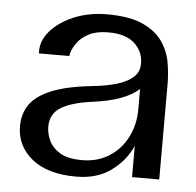

<svg xmlns="http://www.w3.org/2000/svg" viewBox="-43 -554 624 612"><g transform="rotate(5 268.5 -248.0)"><path d="M222 14Q130 14 80 -27Q30 -68 30 -131Q30 -170 50 -199.5Q70 -229 117.5 -249Q165 -269 248 -278Q289 -282 323 -291.5Q357 -301 377 -318Q397 -335 397 -363Q397 -402 368.5 -427.5Q340 -453 285 -453Q248 -453 224 -441Q200 -429 187 -411.5Q174 -394 169 -377Q168 -372 167 -367H70Q69 -378 71 -390Q77 -422 106 -449.5Q135 -477 179 -493.5Q223 -510 276 -510Q348 -510 390.5 -490.5Q433 -471 454 -440Q475 -409 481 -373.5Q487 -338 487 -306V0H400V-100Q379 -52 334 -19Q289 14 222 14ZM236 -40Q285 -40 322.5 -63.5Q360 -87 380.5 -127.5Q401 -168 401 -217V-282Q356 -241 252 -228Q186 -219 153 -198.5Q120 -178 120 -137Q120 -115 130.5 -92.5Q141 -70 166 -55Q191 -40 236 -40Z"/></g></svg>

Font: Panamera Medium
Style: Regular
Weight: 500
Designer: Bastien Sozeau
Foundry: NBR — Bastien Sozeau
Version: Version 3.002; ttfautohint (v1.8.4.7-5d5b);gftools[0.9.33]